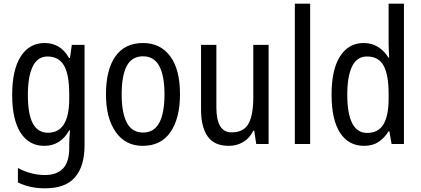

<svg xmlns="http://www.w3.org/2000/svg" viewBox="-20 -780 2278 1040"><path d="M222 -547Q264 -547 297 -527.5Q330 -508 354 -466H359L369 -537H438V7Q438 120 386.5 180Q335 240 224 240Q140 240 77 208V130Q148 168 224 168Q287 168 321 133Q355 98 355 22V5Q355 -10 356 -32Q357 -54 359 -74H355Q308 10 220 10Q137 10 91.5 -61Q46 -132 46 -266Q46 -402 92.5 -474.5Q139 -547 222 -547ZM237 -474Q184 -474 157.5 -420.5Q131 -367 131 -265Q131 -161 158 -111Q185 -61 240 -61Q355 -61 355 -245V-269Q355 -377 326.5 -425.5Q298 -474 237 -474Z M955 -269Q955 -141 904 -65.5Q853 10 753 10Q659 10 606.5 -65.5Q554 -141 554 -269Q554 -402 605 -474.5Q656 -547 755 -547Q848 -547 901.5 -476Q955 -405 955 -269ZM639 -269Q639 -169 667 -115.5Q695 -62 755 -62Q814 -62 842.5 -114.5Q871 -167 871 -269Q871 -370 842.5 -422.5Q814 -475 755 -475Q694 -475 666.5 -422.5Q639 -370 639 -269Z M1435 -537V0H1368L1357 -72H1352Q1332 -31 1297 -10.5Q1262 10 1220 10Q1140 10 1104.5 -41.5Q1069 -93 1069 -186V-537H1152V-199Q1152 -63 1234 -63Q1300 -63 1326 -110Q1352 -157 1352 -253V-537Z M1660 0H1577V-760H1660Z M1952 10Q1868 10 1822 -60.5Q1776 -131 1776 -268Q1776 -403 1822 -475Q1868 -547 1950 -547Q1994 -547 2028 -525.5Q2062 -504 2084 -468H2088Q2087 -487 2086 -507.5Q2085 -528 2085 -543V-760H2168V0H2101L2089 -69H2085Q2062 -32 2030 -11Q1998 10 1952 10ZM1969 -60Q2029 -60 2057 -106.5Q2085 -153 2085 -246V-272Q2085 -374 2058 -424Q2031 -474 1968 -474Q1913 -474 1887 -420Q1861 -366 1861 -267Q1861 -166 1887.5 -113Q1914 -60 1969 -60Z"/></svg>

Font: Noto Sans Ethiopic Cond
Style: Regular
Weight: 400
Width: 3
Designer: Monotype Design Team
Foundry: Monotype Imaging Inc.
Version: Version 2.102; ttfautohint (v1.8.4.7-5d5b)